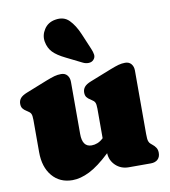

<svg xmlns="http://www.w3.org/2000/svg" viewBox="-83 -804 784 888"><g transform="rotate(-10 309.0 -360.0)"><path d="M56 -141V-292.5Q56 -313.5 51.5 -321.8Q47 -330 38 -335L32 -339Q20.5 -346 14.5 -354.2Q8.5 -362.5 8.5 -376Q8.5 -391 17.5 -402Q26.5 -413 48 -421.5L146 -460.5Q171.5 -470.5 187 -474.8Q202.5 -479 218.5 -479Q237 -479 247.2 -466.8Q257.5 -454.5 257.5 -435.5V-190.5Q257.5 -129.5 301 -129.5Q315 -129.5 328.5 -134.8Q342 -140 355.5 -152.5L356.5 -153.5V-292.5Q356.5 -313.5 352 -321.8Q347.5 -330 338.5 -335L333 -339Q321 -346 315 -354.2Q309 -362.5 309 -376Q309 -391 318 -402Q327 -413 348.5 -421.5L447 -460.5Q472.5 -470.5 488 -474.8Q503.5 -479 519 -479Q537.5 -479 547.8 -466.8Q558 -454.5 558 -435.5V-138Q558 -113 561.2 -103.8Q564.5 -94.5 571 -89.5L577 -84.5Q588 -76 594.2 -66.2Q600.5 -56.5 600.5 -42Q600.5 -22 588.5 -11Q576.5 0 556 0H452.5Q416 0 391.2 -23.5Q366.5 -47 365 -81.5Q309.5 -29 266.8 -7.8Q224 13.5 186.5 13.5Q127 13.5 91.5 -28.5Q56 -70.5 56 -141ZM345 -643.5 376.5 -569Q383 -554 384.8 -541Q386.5 -528 377 -517.5Q368.5 -508 354 -507.5Q339.5 -507 326 -514L253.5 -550Q213.5 -569.5 194.8 -589.2Q176 -609 170.5 -639Q165 -669.5 182.8 -697.2Q200.5 -725 235 -731Q276 -738.5 301.2 -713Q326.5 -687.5 345 -643.5Z"/></g></svg>

Font: Fraunces 72pt SuperSoft Black
Style: Regular
Weight: 900
Version: Version 1.000;[0bf87f6ff]